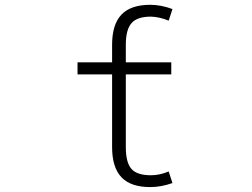

<svg xmlns="http://www.w3.org/2000/svg" viewBox="-20 -761 1040 792"><path d="M686.5 -503.9V-454.1H499V-154.3Q499 -90.8 522 -64.5Q544.9 -38.1 602.5 -38.1Q638.7 -38.1 675.8 -53.7L691.4 -5.9Q644.5 10.7 599.6 10.7Q519.5 10.7 481 -29.8Q442.4 -70.3 442.4 -154.3V-454.1H299.8V-503.9H442.4V-576.2Q442.4 -660.2 481 -700.7Q519.5 -741.2 599.6 -741.2Q644.5 -741.2 691.4 -723.6L675.8 -675.8Q637.7 -691.4 602.5 -692.4Q545.9 -692.4 522.5 -665.5Q499 -638.7 499 -576.2V-503.9Z"/></svg>

Font: GenEi Gothic M Light
Style: Regular
Weight: 300
Designer: o_tamon (Modified); [Source Han Sans]
Ryoko NISHIZUKA  (kana & ideographs); Paul D. Hunt (Latin, Greek & Cyrillic); Wenl
Version: Version 1.1a;Original Version 1.004